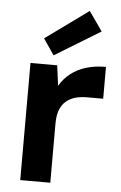

<svg xmlns="http://www.w3.org/2000/svg" viewBox="-55 -820 542 859"><g transform="rotate(5 216.0 -390.5)"><path d="M69 0V-526H189L201 -435Q221 -469 251 -492Q281 -515 320 -526.5Q359 -538 407 -538V-395H334Q308 -395 284.5 -389Q261 -383 242.5 -368Q224 -353 214 -328Q204 -303 204 -264V0ZM169 -569 120 -641 313 -781 374 -694Z"/></g></svg>

Font: DM Sans 9pt
Style: Bold
Weight: 700
Version: Version 4.004;gftools[0.9.30]